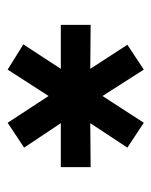

<svg xmlns="http://www.w3.org/2000/svg" viewBox="33 -799 396 502"><g transform="rotate(-90 231.0 -548.0)"><path d="M161 -370 96 -413 160 -510 45 -509V-587H160L96 -683L161 -726L231 -619L300 -726L366 -685L302 -587H417V-509L302 -510L365 -413L300 -370L231 -478Z"/></g></svg>

Font: Host Grotesk Light Medium
Style: Regular
Weight: 500
Version: Version 1.003